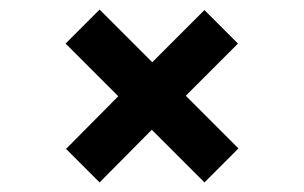

<svg xmlns="http://www.w3.org/2000/svg" viewBox="-20 -513 635 401"><path d="M478 -203 368 -313 477 -422 407 -492 298 -383 188 -493 117 -422 227 -312 118 -202 188 -132 297 -242 407 -132Z"/></svg>

Font: Be Vietnam Pro Medium
Style: Regular
Weight: 500
Designer: Lam Bao, Tony Le, Vietanh Nguyen
Foundry: Yellow Type Foundry
Version: Version 1.002